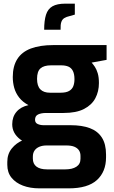

<svg xmlns="http://www.w3.org/2000/svg" viewBox="-20 -784 622 1052"><path d="M196 248Q145 248 105.5 233Q66 218 43 189.5Q20 161 20 119V103Q20 60 44.5 29.5Q69 -1 108 -17Q147 -33 191 -33L235 13Q213 13 196 20Q179 27 169.5 40.5Q160 54 160 74V85Q160 114 180 129Q200 144 237 144H339Q376 144 398.5 129.5Q421 115 421 86V70Q421 52 412.5 39.5Q404 27 387.5 20Q371 13 343 13H224Q134 13 90.5 -20.5Q47 -54 47 -103Q47 -144 70.5 -171.5Q94 -199 136 -208Q104 -225 85 -249.5Q66 -274 58 -302.5Q50 -331 50 -362Q50 -421 74.5 -460Q99 -499 148.5 -518Q198 -537 273 -537H564V-456L482 -441Q491 -431 500 -417.5Q509 -404 515.5 -382.5Q522 -361 522 -329Q522 -283 502.5 -246Q483 -209 440.5 -187Q398 -165 328 -165H233Q206 -165 189 -157Q172 -149 172 -128Q172 -111 186.5 -104.5Q201 -98 219 -98H367Q429 -98 472 -82Q515 -66 538 -30.5Q561 5 561 63V78Q561 157 511 202.5Q461 248 357 248ZM254 -276H311Q342 -276 358.5 -285.5Q375 -295 381.5 -311.5Q388 -328 388 -350Q388 -378 379.5 -395Q371 -412 355 -419Q339 -426 315 -426H259Q221 -426 202 -409.5Q183 -393 183 -352Q183 -313 201 -294.5Q219 -276 254 -276ZM222 -621Q222 -671 232 -703Q242 -735 267.5 -749.5Q293 -764 338 -764H390V-704L362 -696Q344 -692 332.5 -685Q321 -678 316 -663.5Q311 -649 312 -621Z"/></svg>

Font: Exo Thin
Style: Bold
Weight: 700
Version: Version 2.000